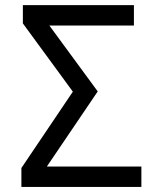

<svg xmlns="http://www.w3.org/2000/svg" viewBox="-20 -734 640 754"><path d="M64 0V-74.2L266.1 -374L69.8 -642.1V-713.9H505.9V-633.8H173.8L363.8 -375L164.1 -80.1H535.2V0Z"/></svg>

Font: Noto Mono
Style: Regular
Weight: 400
Designer: Monotype Design Team
Foundry: Monotype Imaging Inc.
Version: Version 1.00